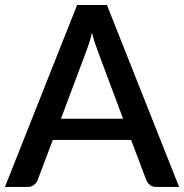

<svg xmlns="http://www.w3.org/2000/svg" viewBox="-21 -740 729 760"><path d="M220.2 -270H466.3L367.7 -533.2Q352.5 -572.8 342.8 -610.4Q337.9 -587.4 331.1 -567.4Q328.6 -559.1 323.7 -545.9L318.8 -532.7ZM402.3 -720.2 688 0H597.7Q581.5 0 572.3 -7.8Q564 -14.2 558.1 -26.9L498 -186H188L127.9 -26.9Q124 -17.1 113.8 -8.3Q104 0 88.9 0H-1.5L284.2 -720.2Z"/></svg>

Font: Lato-SemiBold
Style: Regular
Weight: 500
Designer: Lukasz Dziedzic with Adam Twardoch and Botio Nikoltchev
Foundry: tyPoland Lukasz Dziedzic
Version: ""